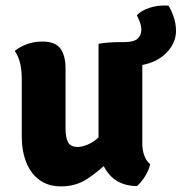

<svg xmlns="http://www.w3.org/2000/svg" viewBox="-20 -655 647 684"><path d="M57.5 -374Q57.5 -403.5 51.8 -429Q46 -454.5 32.5 -473.5Q50 -488 75.5 -497.5Q101 -507 130 -507Q177 -507 195.2 -482Q213.5 -457 213.5 -410.5V-197.5Q213.5 -164 222.8 -147.8Q232 -131.5 256.5 -131.5Q272 -131.5 292.2 -139.8Q312.5 -148 332.8 -167Q353 -186 368 -217V-80.5Q333 -46 292 -18.5Q251 9 197.5 9Q152 9 120.8 -13.8Q89.5 -36.5 73.5 -76.8Q57.5 -117 57.5 -169ZM331 -144.5V-499Q347 -502 368 -503.5Q389 -505 409 -505H422.5Q456 -505 469.8 -517Q483.5 -529 483.5 -549Q483.5 -561.5 478.5 -575.5Q473.5 -589.5 467.5 -600.5Q481.5 -616.5 512.2 -627Q543 -637.5 580 -635Q589 -622 598 -596.8Q607 -571.5 607 -545Q607 -502.5 574.2 -468.2Q541.5 -434 487 -423.5V-142.5Q487 -118.5 494.8 -99Q502.5 -79.5 515 -70.5Q511 -49.5 496.5 -26.5Q482 -3.5 467.5 8Q401 7 366 -37.5Q331 -82 331 -144.5Z"/></svg>

Font: Signika
Style: Bold
Weight: 700
Designer: Anna Giedry
Foundry: Anna Giedry
Version: Version 2.001